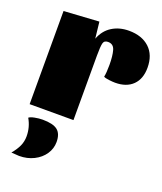

<svg xmlns="http://www.w3.org/2000/svg" viewBox="-146 -624 835 988"><g transform="rotate(20 271.5 -130.5)"><path d="M34 0ZM277 -353V0H37V-510L229 -522L239 -432Q257 -480 296.5 -505Q336 -530 389 -530Q460 -530 501.5 -491.5Q543 -453 543 -383Q543 -322 508.5 -288Q474 -254 412 -254Q399 -254 378 -256.5Q357 -259 349 -264Q354 -287 354 -330Q354 -379 345.5 -409Q337 -439 307 -439Q286 -439 281.5 -421Q277 -403 277 -353ZM234 136Q234 172 213.5 202.5Q193 233 157 251Q121 269 77 269Q70 269 34 266Q56 240 67.5 215Q79 190 79 161Q79 111 54 68Q62 61 84.5 56.5Q107 52 128 52Q185 52 209.5 71.5Q234 91 234 136Z"/></g></svg>

Font: Sansita Black
Style: Regular
Weight: 900
Designer: Pablo Cosgaya
Foundry: Omnibus-Type
Version: Version 1.006; ttfautohint (v1.5)